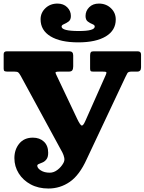

<svg xmlns="http://www.w3.org/2000/svg" viewBox="-24 -1037 808 1074"><path d="M529 -1017Q569.5 -1017 596.5 -991.2Q623.5 -965.5 623.5 -928Q623.5 -867 568 -833.5Q512.5 -800 413.5 -800Q314 -800 258.5 -833.8Q203 -867.5 203 -929Q203 -965.5 230 -991.2Q257 -1017 297.5 -1017Q331 -1017 351.8 -996.5Q372.5 -976 372.5 -947.5Q372.5 -926 359.5 -916.5Q346.5 -907 333.5 -901.8Q320.5 -896.5 320.5 -888.5Q320.5 -863.5 417.5 -863.5Q506 -863.5 506 -888.5Q506 -897 493 -902Q480 -907 467.2 -916.5Q454.5 -926 454.5 -947.5Q454.5 -976 475 -996.5Q495.5 -1017 529 -1017ZM56.5 -152.5Q56.5 -200.5 83.8 -233.8Q111 -267 160 -267Q197.5 -267 221.5 -244.8Q245.5 -222.5 245.5 -182.5Q245.5 -158.5 236.2 -146.2Q227 -134 215 -128.8Q203 -123.5 193.8 -120Q184.5 -116.5 184.5 -110Q184.5 -96.5 204.2 -83.8Q224 -71 254.5 -71Q277 -71 297.8 -87Q318.5 -103 330 -124Q338.5 -138 335.5 -153.8Q332.5 -169.5 325 -184L92 -612.5Q84 -627 78.2 -631.8Q72.5 -636.5 56 -636.5H17.5Q6.5 -636.5 1.5 -639.2Q-3.5 -642 -3.5 -652.5V-734Q-3.5 -750 14.5 -750H364Q385.5 -750 385.5 -727V-666Q385.5 -651.5 380.5 -644Q375.5 -636.5 361 -636.5H308.5Q291.5 -636.5 288 -633.8Q284.5 -631 290 -620.5L407.5 -372.5Q422.5 -341 431.2 -335.5Q440 -330 453 -359.5L568 -618.5Q573.5 -631 570 -633.8Q566.5 -636.5 548 -636.5H496.5Q485.5 -636.5 482.8 -640.2Q480 -644 480 -654V-726Q480 -739 483.8 -744.5Q487.5 -750 499.5 -750H746Q765 -750 765 -732V-660.5Q765 -636.5 744 -636.5H712.5Q693 -636.5 688.5 -627.5Q684 -618.5 677.5 -606L461 -146.5Q420.5 -57 366.5 -19.8Q312.5 17.5 247 17.5Q190.5 17.5 147.8 -5.5Q105 -28.5 80.8 -67.2Q56.5 -106 56.5 -152.5Z"/></svg>

Font: Besley* Heavy
Style: Regular
Weight: 800
Designer: Owen Earl
Foundry: indestructible type*
Version: Version 3.000; ttfautohint (v1.8.3)